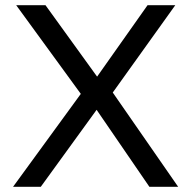

<svg xmlns="http://www.w3.org/2000/svg" viewBox="-20 -714 731 734"><path d="M551 0 333 -318H316L42 -694H154L370 -395H387L661 0ZM30 0 299 -369 363 -313 136 0ZM393 -335 330 -391 544 -694H650Z"/></svg>

Font: yichuanluanma
Style: Regular
Weight: 400
Version: Version 1.00 March 24, 2023, initial release